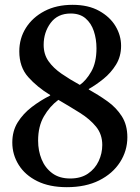

<svg xmlns="http://www.w3.org/2000/svg" viewBox="-20 -764 579 796"><path d="M257 12Q185 12 134.5 -13Q84 -38 57.5 -80.5Q31 -123 31 -173Q31 -221 53.5 -257Q76 -293 112 -320.5Q148 -348 188 -368V-370Q134 -403 97 -444.5Q60 -486 60 -551Q60 -605 87.5 -648.5Q115 -692 164.5 -718Q214 -744 281 -744Q346 -744 391 -719Q436 -694 459 -655.5Q482 -617 482 -574Q482 -530 461 -496Q440 -462 409 -437Q378 -412 348 -395V-393Q389 -370 425.5 -344Q462 -318 485 -282Q508 -246 508 -195Q508 -139 477.5 -91.5Q447 -44 391 -16Q335 12 257 12ZM222 -350Q186 -323 162 -281.5Q138 -240 138 -181Q138 -139 152.5 -103.5Q167 -68 196.5 -46Q226 -24 271 -24Q315 -24 344.5 -44Q374 -64 389 -96Q404 -128 404 -163Q404 -207 378.5 -238.5Q353 -270 311.5 -296Q270 -322 222 -350ZM311 -412Q337 -430 358.5 -467.5Q380 -505 380 -564Q380 -602 369 -635Q358 -668 334.5 -688Q311 -708 273 -708Q219 -708 190 -669Q161 -630 161 -578Q161 -539 181 -510.5Q201 -482 235 -458.5Q269 -435 311 -412Z"/></svg>

Font: Tiro Telugu
Style: Regular
Weight: 400
Designer: Telugu: John Hudson & Fiona Ross. Latin: John Hudson.
Foundry: Tiro Typeworks Ltd.
Version: Version 1.52